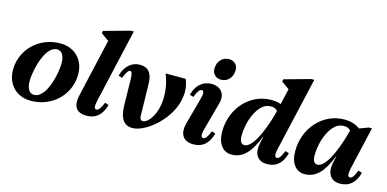

<svg xmlns="http://www.w3.org/2000/svg" viewBox="-73 -1175 3228 1600"><g transform="rotate(15 1541.0 -375.0)"><path d="M239 15Q177 15 130 -11.5Q83 -38 56.5 -86Q30 -134 30 -196Q30 -262 55 -319.5Q80 -377 124.5 -420Q169 -463 228.5 -487Q288 -511 356 -511Q418 -511 465 -484.5Q512 -458 538.5 -410Q565 -362 565 -300Q565 -234 540 -176.5Q515 -119 470.5 -76Q426 -33 366.5 -9Q307 15 239 15ZM252 -40Q284 -40 309.5 -64Q335 -88 353.5 -125.5Q372 -163 384 -206Q396 -249 401.5 -288Q407 -327 407 -354Q407 -402 390 -429Q373 -456 343 -456Q311 -456 286 -432Q261 -408 242.5 -370.5Q224 -333 212 -290Q200 -247 194 -208Q188 -169 188 -142Q188 -94 205 -67Q222 -40 252 -40Z M721 15Q586 15 620 -136L734 -634L666 -683L670 -703L894 -765H920L775 -129Q758 -56 786 -56Q800 -56 813 -72.5Q826 -89 843 -130L875 -119Q839 15 721 15Z M1114 15Q1005 15 1002 -149L998 -371Q997 -409 992 -424.5Q987 -440 976 -440Q965 -440 953.5 -423.5Q942 -407 925 -366L893 -377Q910 -441 949.5 -476Q989 -511 1043 -511Q1150 -511 1152 -377L1158 -99Q1159 -63 1185 -63Q1205 -63 1228 -84Q1251 -105 1270.5 -144Q1290 -183 1299 -237Q1308 -291 1301.5 -356.5Q1295 -422 1267 -496H1440Q1465 -434 1461.5 -372.5Q1458 -311 1434 -254Q1410 -197 1371.5 -148Q1333 -99 1288 -62.5Q1243 -26 1197.5 -5.5Q1152 15 1114 15Z M1642 15Q1576 15 1549 -25.5Q1522 -66 1540 -136L1603 -367Q1624 -440 1593 -440Q1568 -440 1540 -367L1508 -377Q1524 -441 1564 -476Q1604 -511 1659 -511Q1722 -511 1751 -472Q1780 -433 1763 -372L1697 -129Q1687 -94 1690 -75Q1693 -56 1707 -56Q1721 -56 1734 -72.5Q1747 -89 1764 -130L1796 -119Q1760 15 1642 15ZM1724 -565Q1691 -565 1670 -586Q1649 -607 1649 -639Q1649 -687 1676.5 -717.5Q1704 -748 1748 -748Q1781 -748 1802 -727.5Q1823 -707 1823 -675Q1823 -626 1795.5 -595.5Q1768 -565 1724 -565Z M1971 15Q1914 15 1880.5 -29.5Q1847 -74 1847 -150Q1847 -225 1872 -291Q1897 -357 1942.5 -406.5Q1988 -456 2048 -483.5Q2108 -511 2177 -511Q2221 -511 2259 -498L2290 -634L2222 -683L2227 -703L2450 -765H2477L2331 -129Q2315 -56 2343 -56Q2357 -56 2369.5 -72.5Q2382 -89 2399 -130L2431 -119Q2395 15 2277 15Q2215 15 2188 -27.5Q2161 -70 2178 -144L2190 -197H2188Q2144 -86 2092.5 -35.5Q2041 15 1971 15ZM2012 -163Q2012 -89 2054 -89Q2100 -89 2150 -178.5Q2200 -268 2242 -424L2244 -433Q2227 -458 2186 -458Q2142 -458 2109.5 -427.5Q2077 -397 2055 -350.5Q2033 -304 2022.5 -253.5Q2012 -203 2012 -163Z M2601 15Q2544 15 2510.5 -29.5Q2477 -74 2477 -150Q2477 -225 2502 -291Q2527 -357 2572.5 -406.5Q2618 -456 2678 -483.5Q2738 -511 2807 -511Q2887 -511 2941 -470L3019 -499H3046L2961 -129Q2945 -56 2973 -56Q2987 -56 2999.5 -72.5Q3012 -89 3029 -130L3061 -119Q3025 15 2907 15Q2845 15 2818 -27.5Q2791 -70 2808 -144L2820 -197H2818Q2774 -86 2722.5 -35.5Q2671 15 2601 15ZM2642 -163Q2642 -89 2684 -89Q2730 -89 2780 -178.5Q2830 -268 2872 -424L2874 -433Q2857 -458 2816 -458Q2772 -458 2739.5 -427.5Q2707 -397 2685 -350.5Q2663 -304 2652.5 -253.5Q2642 -203 2642 -163Z"/></g></svg>

Font: Platypi
Style: Bold Italic
Weight: 700
Italic angle: -13°
Designer: David Sargent
Foundry: Bolt Cutter Type
Version: Version 1.200; ttfautohint (v1.8.4.7-5d5b)